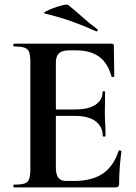

<svg xmlns="http://www.w3.org/2000/svg" viewBox="-20 -815 592 835"><path d="M483 0H41Q38 0 38 -6Q38 -12 41 -12Q72 -12 87 -17Q102 -22 107 -37Q112 -52 112 -81V-544Q112 -573 107 -587.5Q102 -602 87 -607.5Q72 -613 41 -613Q38 -613 38 -619Q38 -625 41 -625H465Q475 -625 475 -616L477 -483Q477 -481 472 -480Q467 -479 465 -482Q449 -541 411 -568.5Q373 -596 311 -596H281Q261 -596 248 -590.5Q235 -585 229 -573Q223 -561 223 -543V-85Q223 -66 228 -53Q233 -40 243 -34Q253 -28 269 -28H302Q380 -28 427 -60Q474 -92 496 -159Q497 -162 502.5 -160.5Q508 -159 508 -157Q504 -128 501 -88.5Q498 -49 498 -15Q498 0 483 0ZM427 -223Q427 -264 396 -287.5Q365 -311 305 -311H170V-339H306Q365 -339 395.5 -359.5Q426 -380 426 -415Q426 -418 431.5 -418Q437 -418 437 -415Q437 -382 436.5 -363.5Q436 -345 436 -325Q436 -300 437.5 -276Q439 -252 439 -223Q439 -221 433 -221Q427 -221 427 -223ZM398 -679Q347 -702 294.5 -721Q242 -740 176 -756Q166 -758 178.5 -765Q191 -772 212.5 -780Q234 -788 253.5 -792.5Q273 -797 277 -793Q307 -769 337 -742Q367 -715 402 -689Q406 -688 404.5 -682.5Q403 -677 398 -679Z"/></svg>

Font: Cormorant Garamond Light
Style: Regular
Weight: 300
Designer: Christian Thalmann (Catharsis Fonts)
Foundry: Catharsis Fonts
Version: Version 4.001